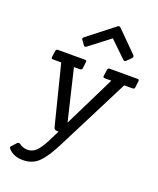

<svg xmlns="http://www.w3.org/2000/svg" viewBox="-177 -868 992 1206"><g transform="rotate(20 319.0 -264.5)"><path d="M263 -11Q253 -11 248 -16.5Q243 -22 240 -36L142 -425H87Q74 -425 76 -437L82 -480Q84 -492 96 -492H277Q290 -492 287 -480L282 -437Q280 -425 267 -425H227L308 -86H310L477 -425H432Q420 -425 422 -437L428 -480Q430 -492 442 -492H628Q640 -492 638 -480L633 -437Q632 -425 618 -425H563L315 64Q270 153 229 193.5Q188 234 124.5 234Q61 234 27 195Q22 190 22 185.5Q22 181 26 177L56 145Q62 139 73 143Q98 163 129.5 163Q161 163 185 141Q209 119 238 63L275 -11ZM523 -575Q517 -569 512.5 -569Q508 -569 504 -573L395 -678L258 -573Q253 -569 248 -569Q243 -569 239 -575L218 -604Q215 -608 215 -612.5Q215 -617 223 -623L397 -759Q402 -763 407.5 -763Q413 -763 417 -758L552 -623Q556 -618 556 -613.5Q556 -609 552 -604Z"/></g></svg>

Font: Sanchez
Style: Italic
Weight: 400
Designer: Daniel Hernández
Foundry: LatinoType
Version: Version 1.001